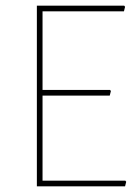

<svg xmlns="http://www.w3.org/2000/svg" viewBox="-20 -657 494 677"><path d="M422 -20 425 -16 421 0H110V-637H418L421 -633L417 -617H130V-340H368L371 -336L367 -320H130V-20Z"/></svg>

Font: Alegreya Sans Thin
Style: Regular
Weight: 100
Designer: Juan Pablo del Peral
Foundry: Huerta Tipografica
Version: Version 2.007